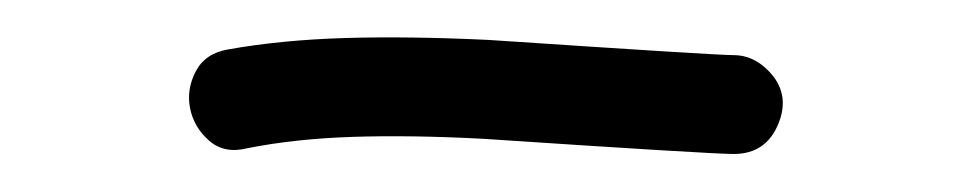

<svg xmlns="http://www.w3.org/2000/svg" viewBox="-20 -728 512 101"><path d="M384 -691Q396 -679 389.5 -663Q383 -647 366 -647Q360 -647 327 -649Q294 -651 234 -655Q196 -657 165.5 -656Q135 -655 110 -650Q98 -647 90 -654Q82 -661 80 -671Q78 -681 83 -690.5Q88 -700 100 -702Q128 -707 161.5 -708Q195 -709 237 -707Q297 -703 329 -701Q361 -699 366 -699Q376 -699 384 -691Z"/></svg>

Font: Wynona
Style: Regular
Weight: 400
Italic angle: -12°
Designer: Kanati
Foundry: Kanati and Michael Everson
Version: Version 2.000